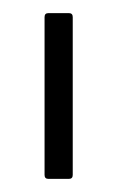

<svg xmlns="http://www.w3.org/2000/svg" viewBox="-20 -703 178 293"><path d="M54 -430Q48 -430 48 -436V-677Q48 -683 54 -683H85Q91 -683 91 -677V-436Q91 -430 85 -430Z"/></svg>

Font: Sofia Sans Condensed Light
Style: Regular
Weight: 300
Designer: Botio Nikoltchev, Ani Petrova
Foundry: lettersoup
Version: Version 4.101